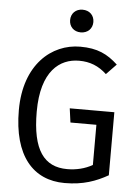

<svg xmlns="http://www.w3.org/2000/svg" viewBox="-60 -938 720 995"><g transform="rotate(5 300.0 -440.5)"><path d="M329 -892C293 -892 269 -867 269 -833C269 -799 293 -774 329 -774C366 -774 390 -799 390 -833C390 -867 366 -892 329 -892ZM314 11C411 11 477 -14 539 -49V-377H307L317 -304H452V-95C413 -73 369 -62 321 -62C201 -62 138 -145 138 -345C138 -557 234 -627 334 -627C391 -627 436 -609 478 -570L530 -624C476 -674 424 -700 334 -700C185 -700 45 -582 45 -345C45 -107 150 11 314 11Z"/></g></svg>

Font: FiraMono Nerd Font
Style: Regular
Weight: 400
Designer: Carrois Corporate & Edenspiekermann AG
Foundry: Carrois Corporate GbR & Edenspiekermann AG
Version: Version 003.206;Nerd Fonts 3.3.0